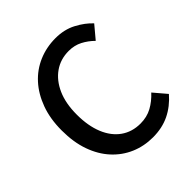

<svg xmlns="http://www.w3.org/2000/svg" viewBox="-204 -895 1054 1054"><g transform="rotate(-45 323.0 -368.0)"><path d="M384 14Q315 14 255.5 -11.5Q196 -37 151 -86Q106 -135 81 -205.5Q56 -276 56 -367Q56 -457 82 -528Q108 -599 153 -648.5Q198 -698 259 -724Q320 -750 390 -750Q458 -750 511 -722Q564 -694 598 -657L536 -583Q507 -612 471.5 -630.5Q436 -649 392 -649Q328 -649 279.5 -615Q231 -581 203.5 -519Q176 -457 176 -370Q176 -283 202 -219.5Q228 -156 276 -122Q324 -88 389 -88Q439 -88 478.5 -109.5Q518 -131 551 -167L614 -93Q569 -41 512.5 -13.5Q456 14 384 14Z"/></g></svg>

Font: Noto Sans TC Thin Medium
Style: Regular
Weight: 500
Version: Version 2.004-H2;hotconv 1.0.118;makeotfexe 2.5.65603